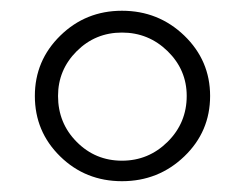

<svg xmlns="http://www.w3.org/2000/svg" viewBox="-20 -776 449 352"><path d="M43.9 -600.1Q43.9 -665 90.6 -710.7Q137.2 -756.3 203.6 -756.3Q270.5 -756.3 317.9 -710.7Q365.2 -665 365.2 -600.1Q365.2 -534.7 317.9 -489.3Q270.5 -443.8 203.6 -443.8Q136.7 -443.8 90.3 -489.3Q43.9 -534.7 43.9 -600.1ZM322.3 -600.1Q322.3 -647.9 287.4 -682.1Q252.4 -716.3 203.6 -716.3Q154.8 -716.3 120.6 -682.1Q86.4 -647.9 86.4 -600.1Q86.4 -550.3 120.6 -515.9Q154.8 -481.4 203.6 -481.4Q252.4 -481.4 287.4 -516.1Q322.3 -550.8 322.3 -600.1Z"/></svg>

Font: Now
Style: Regular
Weight: 400
Designer: Alfredo Marco Pradil
Foundry: Alfredo Marco Pradil
Version: Version 1.002;PS 001.002;hotconv 1.0.88;makeotf.lib2.5.64775